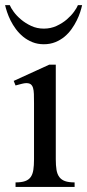

<svg xmlns="http://www.w3.org/2000/svg" viewBox="-29 -742 346 762"><path d="M296.9 -721.7Q294.4 -710 289.3 -694.1Q284.2 -678.2 275.6 -660.9Q267.1 -643.6 255.1 -626.7Q243.2 -609.9 227.1 -596.4Q210.9 -583 190.4 -574.7Q169.9 -566.4 145 -566.4Q120.1 -566.4 99.6 -574.7Q79.1 -583 62.7 -596.4Q46.4 -609.9 33.9 -626.7Q21.5 -643.6 12.9 -660.9Q4.4 -678.2 -1 -694.3Q-6.3 -710.4 -8.8 -721.7H9.8Q13.7 -711.4 25.1 -695.6Q36.6 -679.7 54.2 -664.8Q71.8 -649.9 94.7 -639.2Q117.7 -628.4 145 -628.4Q172.4 -628.4 195.6 -639.2Q218.8 -649.9 236.1 -664.8Q253.4 -679.7 264.9 -695.6Q276.4 -711.4 280.3 -721.7ZM106 -333Q106 -353.5 105.5 -368.7Q105 -383.8 102.1 -393.3Q99.1 -402.8 93 -407.5Q86.9 -412.1 75.2 -412.1Q68.4 -412.1 57.6 -409.4Q46.9 -406.7 32.7 -402.8L25.4 -420.9L166.5 -485.4H192.4V-109.9Q192.4 -85 195.3 -67.6Q198.2 -50.3 206.5 -39.3Q214.8 -28.3 229.2 -23.2Q243.7 -18.1 267.1 -18.1V0H32.7V-18.1Q56.2 -18.1 70.6 -23.2Q85 -28.3 92.8 -39.3Q100.6 -50.3 103.3 -67.6Q106 -85 106 -109.9Z"/></svg>

Font: Khmer Busra Bunong
Style: Regular
Weight: 400
Designer: D. Kanjahn
Version: Version 7.100; 2014